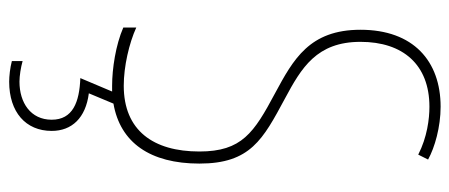

<svg xmlns="http://www.w3.org/2000/svg" viewBox="-308 -456 1004 429"><g transform="rotate(90 194.5 -242.0)"><path d="M273 145C273 100 244 69 189 62L212 7C299 -8 346 -75 346 -185C346 -299 292 -327 201 -376C132 -413 74 -447 74 -545C74 -640 125 -699 219 -699C246 -699 287 -694 326 -674L337 -696C310 -711 264 -724 219 -724C117 -724 47 -663 47 -545C47 -431 113 -395 189 -354C277 -307 319 -280 319 -185C319 -82 272 -16 172 -16C129 -16 77 -28 42 -44V-15C81 2 134 10 172 10C176 10 181 10 185 10L155 81C209 83 248 98 248 145C248 192 210 217 163 217C150 217 131 214 117 210V234C132 238 151 240 163 240C231 240 273 203 273 145Z"/></g></svg>

Font: Noto Sans Sinhala ExtraCondensed Thin
Style: Regular
Weight: 100
Width: 2
Designer: Jelle Bosma - Monotype Design Team
Foundry: Monotype Imaging Inc.
Version: Version 2.006